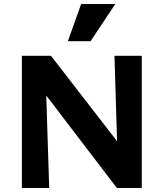

<svg xmlns="http://www.w3.org/2000/svg" viewBox="-20 -936 815 956"><path d="M89 0V-658H204L225 0ZM624 0H562L138 -555L141 -658H234L623 -155ZM686 -658V0H570L550 -658ZM318 -731 384 -916H554L431 -731Z"/></svg>

Font: Ysabeau Infant ExtraBold
Style: Regular
Weight: 800
Designer: Christian Thalmann (Catharsis Fonts)
Version: Version 2.001;gftools[0.9.30]; featfreeze: ss01,ss02,lnum